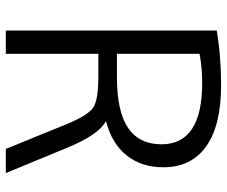

<svg xmlns="http://www.w3.org/2000/svg" viewBox="-80 -700 780 660"><g transform="rotate(90 310.0 -370.0)"><path d="M85 0V-725Q172 -740 272 -740Q412 -740 483.5 -688.5Q555 -637 555 -542Q555 -466 514 -415Q473 -364 398 -345V-343Q443 -319 487 -213L575 0H492L406 -211Q376 -283 349.5 -300.5Q323 -318 245 -318H165V0ZM165 -382H245Q364 -382 420 -420.5Q476 -459 476 -535Q476 -675 265 -675Q212 -675 165 -666Z"/></g></svg>

Font: M PLUS 1p
Style: Regular
Weight: 400
Version: Version 1.062